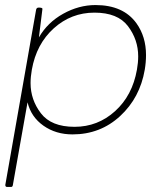

<svg xmlns="http://www.w3.org/2000/svg" viewBox="-20 -522 645 760"><path d="M24 218H8Q1 218 1 210L123 -484Q125 -492 133 -492Q148 -492 148 -487L134 -374Q168 -433 230 -467.5Q292 -502 358 -502Q468 -502 520 -430Q558 -377 558 -304Q558 -276 553 -246Q534 -135 455.5 -62.5Q377 10 267 10Q201 10 152 -24.5Q103 -59 89 -117L31 210Q30 218 24 218ZM275 -20Q367 -20 435.5 -82Q504 -144 522 -246Q527 -274 527 -299Q527 -365 486.5 -418.5Q446 -472 354 -472Q262 -472 193 -410Q124 -348 106 -246Q101 -218 101 -193Q101 -127 142 -73.5Q183 -20 275 -20Z"/></svg>

Font: YamahaIndonesia935. App Thin
Style: Italic
Weight: 100
Italic angle: -10°
Designer: Dalton Maag Ltd
Foundry: Dalton Maag Ltd
Version: Version 1.002; January 01, 2024; Regular/Italic